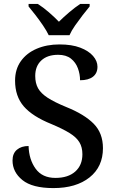

<svg xmlns="http://www.w3.org/2000/svg" viewBox="-20 -951 594 981"><path d="M253 10Q145 10 94.5 -31Q44 -72 44 -131Q44 -167 66.5 -186Q89 -205 126 -205Q128 -136 162 -89Q196 -42 263 -42Q328 -42 364.5 -74.5Q401 -107 401 -163Q401 -199 385.5 -224.5Q370 -250 335 -271.5Q300 -293 243 -317Q146 -356 101.5 -407.5Q57 -459 57 -539Q57 -597 86.5 -638.5Q116 -680 167.5 -702Q219 -724 284 -724Q347 -724 390 -707.5Q433 -691 455.5 -665Q478 -639 478 -610Q478 -577 455 -559Q432 -541 389 -541Q389 -572 378 -602Q367 -632 342.5 -651.5Q318 -671 277 -671Q222 -671 191 -642Q160 -613 160 -563Q160 -526 174.5 -500Q189 -474 223.5 -451.5Q258 -429 319 -404Q411 -367 458.5 -319Q506 -271 506 -194Q506 -99 437.5 -44.5Q369 10 253 10ZM229 -771Q218 -794 200 -820.5Q182 -847 162 -873Q142 -899 126 -918V-931H173Q200 -914 229.5 -888.5Q259 -863 281 -840Q304 -863 334 -888.5Q364 -914 390 -931H438V-918Q422 -899 402 -873Q382 -847 363.5 -820.5Q345 -794 335 -771Z"/></svg>

Font: Noto Serif Lao Medium
Style: Regular
Weight: 500
Designer: Monotype Design Team
Foundry: Monotype Imaging Inc.
Version: Version 2.003; ttfautohint (v1.8.4.7-5d5b)